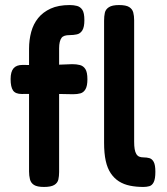

<svg xmlns="http://www.w3.org/2000/svg" viewBox="-20 -730 662 760"><path d="M154 10Q127 10 114.5 2Q102 -6 98.5 -20.5Q95 -35 95 -51V-537Q95 -572 103.5 -603.5Q112 -635 131 -658.5Q150 -682 180.5 -696Q211 -710 256 -710Q272 -710 285 -706.5Q298 -703 306 -691Q314 -679 314 -650Q314 -623 306 -610Q298 -597 284.5 -594Q271 -591 255 -591Q244 -591 236 -588.5Q228 -586 223.5 -580Q219 -574 216.5 -563.5Q214 -553 214 -539V-49Q214 -33 211 -19.5Q208 -6 195 2Q182 10 154 10ZM69 -473 161 -472 266 -476Q283 -476 296.5 -472.5Q310 -469 318 -456.5Q326 -444 326 -416Q326 -390 318.5 -377Q311 -364 298.5 -360.5Q286 -357 269 -357L164 -359L66 -358Q41 -358 31.5 -372Q22 -386 22 -417Q22 -446 33.5 -459.5Q45 -473 69 -473ZM548 10Q519 10 494.5 5Q470 0 451 -12Q432 -24 418.5 -44Q405 -64 398.5 -93.5Q392 -123 392 -165V-648Q392 -666 395 -679.5Q398 -693 411 -701.5Q424 -710 451 -710Q479 -710 491.5 -702Q504 -694 507.5 -680.5Q511 -667 511 -650V-169Q511 -152 513 -140Q515 -128 519.5 -120.5Q524 -113 531 -110Q538 -107 548 -107Q561 -107 571.5 -104Q582 -101 588.5 -89Q595 -77 595 -50Q595 -22 588.5 -9Q582 4 571 7Q560 10 548 10Z"/></svg>

Font: Fredoka SemiCondensed Medium
Style: Regular
Weight: 500
Width: 4
Designer: Ben Nathan
Foundry: Milena B. Brandão, Ben Nathan
Version: Version 2.001